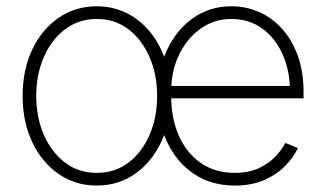

<svg xmlns="http://www.w3.org/2000/svg" viewBox="-20 -573 1024 605"><path d="M284.7 11.7Q217.3 11.7 164.6 -24.9Q111.8 -61.5 81.5 -125.2Q51.3 -189 51.3 -271Q51.3 -353 81.5 -416.7Q111.8 -480.5 164.6 -516.8Q217.3 -553.2 284.7 -553.2Q352.1 -553.2 404.8 -516.8Q457.5 -480.5 487.8 -416.5Q518.1 -352.5 518.1 -271Q518.1 -189 487.8 -125.2Q457.5 -61.5 405 -24.9Q352.5 11.7 284.7 11.7ZM284.7 -28.3Q342.3 -28.3 385 -60.8Q427.7 -93.3 451.4 -148.2Q475.1 -203.1 475.1 -271Q475.1 -338.4 451.2 -393.3Q427.2 -448.2 384.8 -480.7Q342.3 -513.2 284.7 -513.2Q228 -513.2 185.1 -480.7Q142.1 -448.2 118.2 -393.3Q94.2 -338.4 94.2 -271Q94.2 -203.1 118.2 -148.2Q142.1 -93.3 184.8 -60.8Q227.5 -28.3 284.7 -28.3ZM719.7 11.7Q646 11.7 591.3 -24.9Q536.6 -61.5 506.6 -125.5Q476.6 -189.5 476.6 -270.5Q476.6 -352.1 506.6 -416Q536.6 -480 589.1 -516.6Q641.6 -553.2 709 -553.2Q755.4 -553.2 796.4 -535.2Q837.4 -517.1 868.9 -482.2Q900.4 -447.3 918.5 -397.2Q936.5 -347.2 936.5 -283.7V-263.2H504.4V-302.2H913.1L893.6 -286.6Q893.6 -350.1 870.6 -401.6Q847.7 -453.1 806.2 -483.2Q764.6 -513.2 709 -513.2Q654.8 -513.2 612.1 -482.7Q569.3 -452.1 544.4 -400.9Q519.5 -349.6 519.5 -286.1V-268.1Q519.5 -199.7 543.5 -145.5Q567.4 -91.3 612.3 -59.8Q657.2 -28.3 719.7 -28.3Q764.6 -28.3 796.4 -43.5Q828.1 -58.6 848.6 -80.6Q869.1 -102.5 878.9 -122.6L918.5 -106.4Q906.2 -79.1 880.1 -51.8Q854 -24.4 814 -6.3Q773.9 11.7 719.7 11.7Z"/></svg>

Font: Inter Tight ExtraLight
Style: Regular
Weight: 250
Designer: Rasmus Andersson
Foundry: rsms
Version: Version 3.004